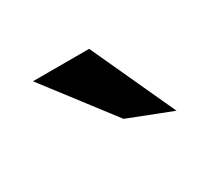

<svg xmlns="http://www.w3.org/2000/svg" viewBox="-50 -825 323 296"><g transform="rotate(-30 111.5 -677.0)"><path d="M27 -752 119 -632 196 -602 127 -752Z"/></g></svg>

Font: Charger Sport
Style: Regular
Weight: 400
Designer: Jasper
Foundry: Cannot Into Space Fonts
Version: Version 1.1